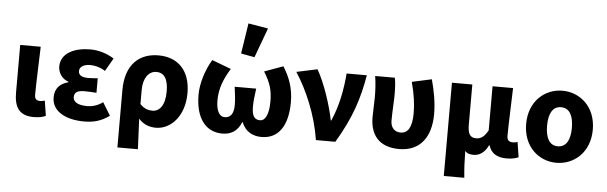

<svg xmlns="http://www.w3.org/2000/svg" viewBox="-56 -998 4366 1380"><g transform="rotate(5 2127.0 -308.0)"><path d="M206 12C248 12 272 5 293 -4L276 -113C265 -109 252 -107 244 -107C217 -107 203 -117 203 -149C203 -232 210 -380 213 -496H65V-155C65 -54 96 12 206 12Z M569 12C632 12 688 1 752 -45L695 -138C656 -109 615 -100 583 -100C516 -100 481 -121 481 -156C481 -191 504 -205 556 -205C583 -205 613 -203 641 -201V-306C618 -304 593 -302 572 -302C526 -302 502 -317 502 -346C502 -376 532 -396 579 -396C617 -396 655 -385 688 -363L742 -457C693 -489 630 -508 571 -508C459 -508 358 -465 358 -366C358 -326 383 -279 433 -263V-259C374 -243 337 -208 337 -141C337 -39 441 12 569 12Z M825 177H973C970 104 967 33 963 -43C999 -1 1046 12 1088 12C1192 12 1293 -86 1293 -256C1293 -415 1206 -508 1062 -508C927 -508 825 -425 825 -237ZM1053 -108C1024 -108 993 -116 963 -148V-251C963 -335 1002 -388 1057 -388C1115 -388 1143 -343 1143 -254C1143 -152 1102 -108 1053 -108Z M1567 12C1626 12 1676 -13 1703 -82H1707C1733 -13 1791 12 1850 12C1972 12 2039 -85 2039 -256C2039 -359 2008 -436 1963 -508L1828 -459C1877 -380 1892 -327 1892 -247C1892 -156 1867 -107 1830 -107C1790 -107 1770 -130 1770 -200C1770 -245 1775 -273 1782 -331H1627C1634 -273 1639 -245 1639 -200C1639 -137 1616 -107 1574 -107C1532 -107 1512 -154 1512 -224C1512 -306 1539 -376 1588 -456L1450 -508C1406 -437 1373 -335 1373 -253C1373 -81 1448 12 1567 12ZM1652 -573 1750 -555 1829 -769 1686 -793Z M2242 0H2382C2491 -183 2536 -321 2566 -496H2420C2411 -382 2389 -262 2340 -150H2336C2316 -255 2262 -418 2209 -508L2059 -476C2138 -355 2213 -184 2242 0Z M2843 12C2992 12 3072 -91 3072 -260C3072 -343 3056 -428 3034 -508L2892 -477C2916 -387 2925 -317 2925 -253C2925 -152 2896 -107 2843 -107C2802 -107 2771 -134 2771 -187C2771 -253 2777 -332 2777 -374C2777 -420 2775 -462 2768 -496H2626C2635 -442 2637 -383 2637 -344C2637 -296 2633 -247 2633 -200C2633 -75 2695 12 2843 12Z M3180 177H3328C3321 108 3319 58 3318 -16C3334 3 3356 7 3380 7C3424 7 3461 -20 3485 -71H3489C3505 -16 3548 12 3617 12C3659 12 3683 5 3704 -4L3687 -113C3676 -109 3664 -107 3655 -107C3628 -107 3611 -117 3611 -149C3611 -232 3618 -380 3621 -496H3473V-178C3447 -130 3421 -113 3388 -113C3346 -113 3327 -137 3327 -207V-496H3180Z M3977 12C4104 12 4218 -83 4218 -248C4218 -413 4104 -508 3977 -508C3851 -508 3737 -413 3737 -248C3737 -83 3851 12 3977 12ZM3977 -107C3916 -107 3888 -162 3888 -248C3888 -334 3916 -389 3977 -389C4039 -389 4067 -334 4067 -248C4067 -162 4039 -107 3977 -107Z"/></g></svg>

Font: Giro Sans Regular
Style: Bold
Weight: 700
Designer: Paul D. Hunt
Foundry: Adobe Systems Incorporated
Version: Version 1.000;PS 1.0;hotconv 1.0.88;makeotf.lib2.5.647800